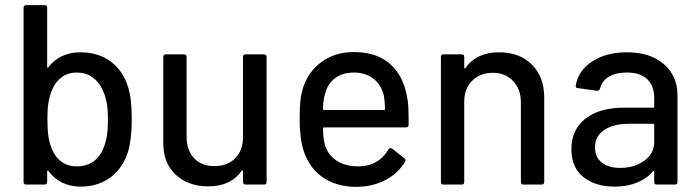

<svg xmlns="http://www.w3.org/2000/svg" viewBox="-20 -720 2725 749"><path d="M169 -53Q168 -55 166 -54.5Q164 -54 164 -52V-10Q164 0 153 0H83Q72 0 72 -10V-690Q72 -700 83 -700H153Q164 -700 164 -690V-459Q164 -457 165.5 -456.5Q167 -456 169 -458Q190 -486 222 -501Q254 -516 293 -516Q364 -516 412.5 -479.5Q461 -443 480 -379Q494 -336 494 -255Q494 -178 480 -130Q460 -65 411.5 -28.5Q363 8 294 8Q255 8 223 -7.5Q191 -23 169 -53ZM182 -140Q195 -107 220 -89Q245 -71 280 -71Q317 -71 343.5 -89.5Q370 -108 383 -141Q392 -162 396.5 -187.5Q401 -213 401 -254Q401 -296 395.5 -323Q390 -350 379 -372Q365 -402 339.5 -419.5Q314 -437 279 -437Q246 -437 221.5 -419.5Q197 -402 184 -371Q174 -349 169.5 -323Q165 -297 165 -254Q165 -213 169 -187.5Q173 -162 182 -140Z M617 -161V-498Q617 -508 627 -508H698Q708 -508 708 -498V-186Q708 -134 737 -103Q766 -72 816 -72Q867 -72 897 -102Q927 -132 928 -183V-498Q928 -508 939 -508H1009Q1020 -508 1020 -498V-10Q1020 0 1009 0H939Q928 0 928 -10V-52Q928 -54 926 -55Q924 -56 923 -54Q881 7 792 7Q715 7 666 -38Q617 -83 617 -161Z M1168 -122Q1149 -170 1149 -258Q1149 -299 1151.5 -324Q1154 -349 1160 -370Q1179 -437 1232.5 -477Q1286 -517 1360 -517Q1451 -517 1504 -468.5Q1557 -420 1570 -331Q1574 -306 1574 -261V-234Q1574 -223 1564 -223H1244Q1240 -223 1240 -219Q1241 -178 1247 -157Q1258 -117 1292 -94Q1326 -71 1377 -71Q1417 -71 1447 -88Q1477 -105 1495 -137Q1498 -141 1502 -142Q1506 -143 1510 -140L1557 -103Q1565 -98 1560 -89Q1533 -43 1482.5 -17Q1432 9 1368 9Q1294 8 1242.5 -26Q1191 -60 1168 -122ZM1244 -291H1478Q1482 -291 1482 -295Q1481 -329 1477 -349Q1466 -391 1435.5 -414Q1405 -437 1360 -437Q1316 -437 1286.5 -414.5Q1257 -392 1248 -353Q1241 -333 1240 -295Q1240 -291 1244 -291Z M1700 -10V-498Q1700 -508 1710 -508H1781Q1791 -508 1791 -498V-456Q1791 -454 1792.5 -453Q1794 -452 1795 -454Q1839 -516 1927 -516Q2007 -516 2055 -468Q2103 -420 2103 -340V-10Q2103 0 2092 0H2022Q2012 0 2012 -10V-322Q2012 -372 1981.5 -404Q1951 -436 1903 -436Q1853 -436 1822 -405Q1791 -374 1791 -323V-10Q1791 0 1781 0H1710Q1700 0 1700 -10Z M2209 -138Q2209 -214 2263.5 -257Q2318 -300 2416 -300H2528Q2532 -300 2532 -304V-338Q2532 -385 2505 -411Q2478 -437 2425 -437Q2382 -437 2355 -420.5Q2328 -404 2321 -375Q2318 -365 2309 -366L2236 -376Q2224 -377 2226 -384Q2234 -443 2289 -479.5Q2344 -516 2425 -516Q2517 -516 2570 -469.5Q2623 -423 2623 -348V-10Q2623 0 2613 0H2542Q2532 0 2532 -10V-50Q2532 -52 2530 -53Q2528 -54 2527 -52Q2503 -23 2464.5 -7.5Q2426 8 2378 8Q2302 8 2255.5 -29.5Q2209 -67 2209 -138ZM2399 -65Q2455 -65 2493.5 -93Q2532 -121 2532 -166V-233Q2532 -237 2528 -237H2432Q2372 -237 2336.5 -212.5Q2301 -188 2301 -146Q2301 -107 2327.5 -86Q2354 -65 2399 -65Z"/></svg>

Font: Barlow GEO Medium
Style: Regular
Weight: 500
Designer: Jeremy Tribby
Foundry: Tribby Type
Version: Version 1.408